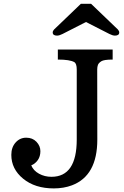

<svg xmlns="http://www.w3.org/2000/svg" viewBox="-20 -997 664 1026"><path d="M40.5 0ZM254.9 -52.2Q390.1 -52.2 390.1 -251.5V-625.5Q390.1 -657.2 377 -665Q353 -678.7 289.1 -678.7V-732.4H582V-678.7Q535.6 -678.7 521.5 -669.7Q507.3 -660.6 503.4 -650.4Q499.5 -640.1 499.5 -625.5L500 -251Q500 -58.1 364.7 -6.8Q320.8 9.8 267.6 9.8Q167 9.8 103.8 -42Q40.5 -93.8 40.5 -169.4Q40.5 -210 63.5 -235.6Q86.4 -261.2 120.1 -261.2Q153.8 -261.2 174.8 -239.3Q195.8 -217.3 195.8 -189.2Q195.8 -161.1 182.1 -141.6Q168.5 -122.1 147 -113.3Q158.7 -85 188.7 -68.6Q218.8 -52.2 254.9 -52.2ZM617.2 -823.7Q617.2 -806.6 593.8 -806.6Q581.1 -807.1 564.9 -815.4L439.5 -879.4L314 -815.4Q297.9 -807.1 285.2 -806.6Q261.7 -806.6 261.7 -823.7Q261.7 -831.5 269 -839.4L412.1 -976.6H466.8L609.9 -839.4Q617.2 -831.5 617.2 -823.7Z"/></svg>

Font: Arbutus Slab
Style: Regular
Weight: 400
Designer: Karolina Lach
Foundry: Karolina Lach
Version: Version 1.001; ttfautohint (v0.92) -l 10 -r 16 -G 200 -x 7 -